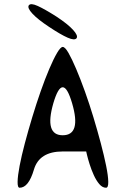

<svg xmlns="http://www.w3.org/2000/svg" viewBox="-20 -880 590 900"><path d="M477 0Q460 0 445.5 -17Q431 -34 419.5 -59.5Q408 -85 400 -110.5Q392 -136 388 -153Q384 -170 384 -170H274Q164 -170 139 -85Q114 0 72 0Q62 0 62.5 -28Q63 -56 72 -103Q81 -150 96.5 -208.5Q112 -267 131 -330Q150 -393 170.5 -451.5Q191 -510 211 -557Q231 -604 247.5 -632Q264 -660 274 -660Q285 -660 301 -632Q317 -604 337 -557Q357 -510 378 -451.5Q399 -393 418 -330Q437 -267 452.5 -208.5Q468 -150 477.5 -103Q487 -56 487.5 -28Q488 0 477 0ZM274 -246Q362 -246 318 -396Q274 -546 230 -396Q187 -246 274 -246ZM339 -701Q330 -689 297 -703.5Q264 -718 210 -754Q157 -789 132 -816Q107 -843 115 -855Q124 -867 157 -852Q190 -837 245 -802Q298 -767 322.5 -740Q347 -713 339 -701Z"/></svg>

Font: Syne Mono
Style: Regular
Weight: 400
Monospace: yes
Designer: Lucas Descroix
Foundry: Bonjour Monde
Version: Version 2.000; ttfautohint (v1.8.3)